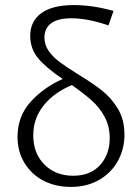

<svg xmlns="http://www.w3.org/2000/svg" viewBox="-20 -731 553 756"><path d="M285 -440Q344 -404 381 -375Q418 -346 444 -303Q470 -260 470 -201Q470 -144 444 -97Q418 -50 370 -22.5Q322 5 259 5Q198 5 150.5 -20Q103 -45 76 -90Q49 -135 49 -192Q49 -273 100.5 -330Q152 -387 227 -420Q164 -462 131.5 -500Q99 -538 99 -590Q99 -647 142.5 -679Q186 -711 271 -711Q345 -711 427 -688L407 -631Q325 -659 261 -659Q208 -659 181.5 -639.5Q155 -620 155 -583Q155 -554 172 -530Q189 -506 214.5 -487Q240 -468 285 -440ZM412 -187Q412 -234 392 -271Q372 -308 341 -335.5Q310 -363 263 -396Q193 -367 152 -316Q111 -265 111 -198Q111 -127 155 -83Q199 -39 268 -39Q336 -39 374 -81Q412 -123 412 -187Z"/></svg>

Font: Ysabeau Infant Semilight
Style: Regular
Weight: 300
Designer: Christian Thalmann (Catharsis Fonts)
Version: Version 0.003